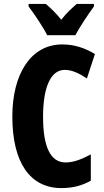

<svg xmlns="http://www.w3.org/2000/svg" viewBox="-20 -951 531 981"><path d="M221 -771H365C386 -811 431 -879 460 -918V-931H372C350 -911 321 -887 293 -850C266 -885 235 -913 214 -931H126V-918C154 -882 204 -807 221 -771ZM311 -594C348 -594 385 -576 424 -550L465 -675C412 -707 358 -724 298 -724C137 -724 43 -572 43 -356C43 -121 133 10 294 10C350 10 399 -2 444 -28V-162C398 -138 358 -121 315 -121C237 -121 200 -202 200 -355C200 -496 235 -594 311 -594Z"/></svg>

Font: Noto Sans Gurmukhi UI ExtraCondensed ExtraBold
Style: Regular
Weight: 800
Width: 2
Designer: Jelle Bosma - Monotype Design Team
Foundry: Monotype Imaging Inc.
Version: Version 2.004